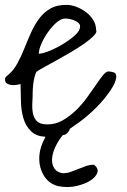

<svg xmlns="http://www.w3.org/2000/svg" viewBox="-29 -549 511 772"><path d="M348.6 113.3Q368.2 127.9 362.3 145.5Q356.4 163.1 334 177.2Q311.5 191.4 276.9 199.2Q242.2 207 204.1 199.2Q167 189.5 147.5 157.2Q127.9 125 128.9 85Q129.9 44.9 152.3 4.9L153.3 1Q117.2 -1 96.7 -20.5Q74.2 -42 64.9 -74.2Q55.7 -106.4 55.2 -143.1Q54.7 -179.7 53.7 -210.9Q48.8 -210 39.1 -208Q29.3 -206.1 18.6 -207Q7.8 -208 -0.5 -212.9Q-8.8 -217.8 -8.8 -229.5Q-8.8 -236.3 -5.9 -239.3Q-2.9 -242.2 3.9 -248Q25.4 -265.6 40.5 -293.5Q55.7 -321.3 68.4 -353Q81.1 -384.8 95.2 -416.5Q109.4 -448.2 127.9 -473.6Q146.5 -499 173.8 -514.6Q201.2 -530.3 241.2 -529.3Q257.8 -529.3 278.3 -521.5Q298.8 -513.7 316.4 -500.5Q334 -487.3 345.7 -468.8Q357.4 -450.2 357.4 -427.7Q362.3 -419.9 348.1 -405.3Q334 -390.6 309.6 -373.5Q285.2 -356.4 254.4 -338.4Q223.6 -320.3 195.3 -304.7Q167 -289.1 145.5 -277.3Q124 -265.6 117.2 -259.8Q112.3 -250 109.4 -237.3Q106.4 -224.6 105 -213.4Q103.5 -202.1 103 -192.9Q102.5 -183.6 102.5 -178.7Q102.5 -160.2 101.1 -137.7Q99.6 -115.2 103 -95.2Q106.4 -75.2 119.1 -62Q131.8 -48.8 162.1 -48.8Q194.3 -48.8 222.7 -64.9Q251 -81.1 275.4 -104.5Q299.8 -127.9 319.8 -155.3Q339.8 -182.6 356 -206.5Q372.1 -230.5 384.8 -246.1Q397.5 -261.7 406.2 -261.7Q416 -261.7 427.2 -258.3Q438.5 -254.9 438.5 -242.2Q438.5 -224.6 424.3 -200.2Q410.2 -175.8 387.2 -148.4Q364.3 -121.1 334.5 -94.2Q304.7 -67.4 274.4 -46.9Q263.7 -39.1 252 -31.2Q250 -23.4 244.1 -16.6Q235.4 -5.9 223.6 -5.9Q203.1 19.5 191.9 45.4Q180.7 71.3 180.2 92.8Q179.7 114.3 190.4 129.4Q201.2 144.5 223.6 147.5Q240.2 147.5 255.4 142.1Q270.5 136.7 286.1 130.4Q301.8 124 316.9 118.7Q332 113.3 348.6 113.3ZM233.4 -474.6Q216.8 -474.6 198.2 -458.5Q179.7 -442.4 163.6 -419.4Q147.5 -396.5 137.2 -372.6Q127 -348.6 127 -333Q141.6 -333 169.4 -344.2Q197.3 -355.5 224.6 -372.1Q252 -388.7 272.5 -407.2Q293 -425.8 293 -442.4Q293 -451.2 286.1 -457Q279.3 -462.9 270 -466.8Q260.7 -470.7 251 -472.7Q241.2 -474.6 233.4 -474.6Z"/></svg>

Font: Shadows Into Light
Style: Regular
Weight: 400
Designer: Kimberly Geswein
Foundry: Kimberly Geswein
Version: Version 001.000